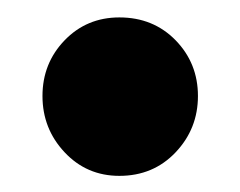

<svg xmlns="http://www.w3.org/2000/svg" viewBox="-20 -196 282 226"><path d="M120.5 11Q82 11 56 -16.8Q30 -44.5 30 -83Q30 -121.5 56 -148.5Q82 -175.5 120.5 -175.5Q160.5 -175.5 186.8 -148.5Q213 -121.5 213 -83Q213 -44.5 186.8 -16.8Q160.5 11 120.5 11Z"/></svg>

Font: Fraunces 144pt Soft
Style: Bold
Weight: 700
Version: Version 1.000;[0bf87f6ff]